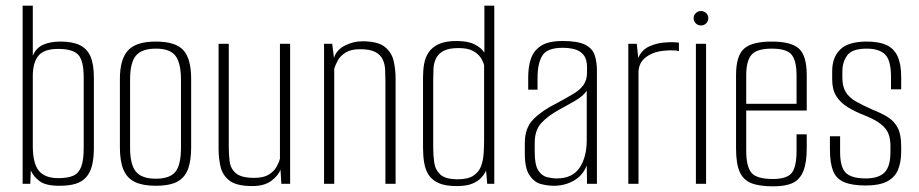

<svg xmlns="http://www.w3.org/2000/svg" viewBox="-20 -650 3250 679"><path d="M190 7Q142 7 120.5 -9Q99 -25 89 -47L87 0H60V-630H96V-453Q108 -481 133 -492Q158 -503 194 -503Q236 -503 262 -490.5Q288 -478 300 -450.5Q312 -423 312 -375V-128Q312 -91 305.5 -65Q299 -39 284.5 -23Q270 -7 247 0Q224 7 190 7ZM186 -20Q221 -20 240 -29Q259 -38 267.5 -61Q276 -84 276 -126V-376Q276 -436 256.5 -456.5Q237 -477 186 -477Q135 -477 115.5 -452.5Q96 -428 96 -381V-133Q96 -72 117.5 -46Q139 -20 186 -20Z M531 7Q486 7 458 -6Q430 -19 417 -49Q404 -79 404 -129V-371Q404 -440 432.5 -471.5Q461 -503 531 -503Q601 -503 628.5 -472.5Q656 -442 656 -371V-129Q656 -80 644 -50Q632 -20 605 -6.5Q578 7 531 7ZM531 -18Q580 -18 600 -42Q620 -66 620 -128V-368Q620 -426 601 -452Q582 -478 531 -478Q482 -478 461 -453.5Q440 -429 440 -368V-128Q440 -67 461 -42.5Q482 -18 531 -18Z M872 8Q817 8 792 -11Q767 -30 760 -60.5Q753 -91 753 -123V-495H789V-132Q789 -106 792 -80Q795 -54 814 -37.5Q833 -21 879 -21Q912 -21 930.5 -32.5Q949 -44 958 -60Q967 -76 970 -89V-495H1006V0H975L972 -50Q964 -29 939.5 -10.5Q915 8 872 8Z M1126 0V-495H1155L1161 -445Q1170 -474 1200 -489Q1230 -504 1261 -504Q1316 -504 1340.5 -484.5Q1365 -465 1372 -435Q1379 -405 1379 -372V0H1343V-363Q1343 -384 1342 -404Q1341 -424 1333 -440.5Q1325 -457 1306.5 -466.5Q1288 -476 1253 -476Q1221 -476 1202 -464Q1183 -452 1174.5 -436Q1166 -420 1162 -407V0Z M1595 8Q1555 8 1531.5 -2.5Q1508 -13 1496 -31.5Q1484 -50 1480 -75Q1476 -100 1476 -128V-376Q1476 -402 1480 -424.5Q1484 -447 1496 -465Q1508 -483 1531.5 -494Q1555 -505 1594 -505Q1635 -505 1658.5 -493Q1682 -481 1693 -464V-630H1728V0H1703L1699 -47Q1693 -33 1681 -20.5Q1669 -8 1649 0Q1629 8 1595 8ZM1599 -16Q1635 -16 1654.5 -29Q1674 -42 1681.5 -63Q1689 -84 1690.5 -108.5Q1692 -133 1692 -155V-420Q1689 -432 1680 -446Q1671 -460 1652.5 -470Q1634 -480 1602 -480Q1567 -480 1548.5 -470Q1530 -460 1522 -443.5Q1514 -427 1513 -407Q1512 -387 1512 -366V-129Q1512 -102 1515.5 -76Q1519 -50 1537 -33Q1555 -16 1599 -16Z M1939 7Q1917 7 1893.5 1Q1870 -5 1853 -29.5Q1836 -54 1836 -106V-145Q1836 -198 1867 -229Q1898 -260 1949 -285Q1984 -304 2007.5 -318Q2031 -332 2043.5 -349.5Q2056 -367 2056 -394V-412Q2056 -441 2043.5 -456Q2031 -471 2011.5 -476Q1992 -481 1970 -481Q1915 -481 1898 -453.5Q1881 -426 1881 -375V-333H1848V-378Q1848 -415 1858 -443.5Q1868 -472 1894 -488.5Q1920 -505 1970 -505Q2024 -505 2050 -491.5Q2076 -478 2083.5 -454Q2091 -430 2091 -401V0H2056L2055 -65Q2041 -29 2009 -11Q1977 7 1939 7ZM1949 -19Q2004 -19 2029.5 -56.5Q2055 -94 2055 -155V-329Q2042 -310 2014.5 -294Q1987 -278 1959 -263Q1917 -240 1894 -214.5Q1871 -189 1871 -145V-112Q1871 -67 1883.5 -47.5Q1896 -28 1914.5 -23.5Q1933 -19 1949 -19Z M2202 0V-495H2232L2237 -445Q2250 -475 2278.5 -487Q2307 -499 2335 -500Q2361 -502 2381 -499V-469Q2376 -471 2368 -471.5Q2360 -472 2351 -472Q2342 -472 2334 -471Q2294 -469 2266 -449Q2238 -429 2238 -393V0Z M2441 0V-495H2477V0ZM2459 -560Q2448 -560 2440.5 -567.5Q2433 -575 2433 -586Q2433 -596 2440.5 -603.5Q2448 -611 2459 -611Q2470 -611 2477.5 -603.5Q2485 -596 2485 -586Q2485 -575 2477.5 -567.5Q2470 -560 2459 -560Z M2715 9Q2665 9 2636.5 -2.5Q2608 -14 2595.5 -43Q2583 -72 2583 -125V-384Q2583 -453 2611.5 -478Q2640 -503 2709 -503Q2778 -503 2805.5 -478Q2833 -453 2833 -384V-259H2619V-117Q2619 -61 2637.5 -39Q2656 -17 2713 -17Q2763 -17 2780 -38.5Q2797 -60 2797 -117V-175H2833V-126Q2833 -75 2821 -45Q2809 -15 2783.5 -3Q2758 9 2715 9ZM2619 -283H2797V-384Q2797 -434 2780 -456Q2763 -478 2709 -478Q2656 -478 2637.5 -456Q2619 -434 2619 -384Z M3042 6Q2993 6 2965 -6Q2937 -18 2926 -46Q2915 -74 2915 -122V-168H2951V-113Q2951 -59 2971 -39Q2991 -19 3042 -19Q3087 -19 3108 -40Q3129 -61 3129 -112V-135Q3129 -157 3122.5 -175.5Q3116 -194 3096.5 -210Q3077 -226 3040 -241Q3004 -255 2978 -271Q2952 -287 2937.5 -310Q2923 -333 2923 -369V-399Q2923 -447 2951.5 -475Q2980 -503 3045 -503Q3088 -503 3114.5 -491Q3141 -479 3154 -451.5Q3167 -424 3167 -378V-334H3131V-378Q3131 -437 3110 -457.5Q3089 -478 3045 -478Q2994 -478 2976.5 -454.5Q2959 -431 2959 -397V-375Q2959 -344 2971 -324.5Q2983 -305 3006.5 -291.5Q3030 -278 3066 -262Q3097 -250 3119.5 -236Q3142 -222 3154.5 -198.5Q3167 -175 3167 -133V-115Q3167 -76 3155.5 -49Q3144 -22 3116.5 -8Q3089 6 3042 6Z"/></svg>

Font: Alumni Sans ExtraLight
Style: Regular
Weight: 250
Version: Version 1.018